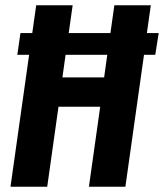

<svg xmlns="http://www.w3.org/2000/svg" viewBox="-20 -712 625 732"><path d="M572 -503H529L458 0H319L362 -305H203L160 0H20L91 -503H46L58 -586H103L118 -692H257L242 -586H401L416 -692H555L540 -586H585ZM389 -503H230L218 -417H377Z"/></svg>

Font: Fira Sans Compressed SemiBold
Style: Italic
Weight: 600
Width: 1
Italic angle: -8°
Designer: bBox Type GmbH & Carrois Corporate GbR & Edenspiekermann AG
Foundry: bBox Type GmbH & Carrois Corporate GbR & Edenspiekermann AG
Version: Version 4.301